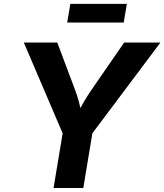

<svg xmlns="http://www.w3.org/2000/svg" viewBox="-20 -940 822 960"><path d="M247.8 0 293.2 -273.6 99 -727.5H266.3L351.5 -500.8Q364.9 -466.6 374 -433.1Q383.1 -399.5 390.9 -352.8H358.3Q381 -400 401 -433.7Q421 -467.5 444.3 -500.8L601 -727.5H782.3L441.9 -273.6L396.5 0ZM614.3 -920.5 598.6 -827.4H316L331.7 -920.5Z"/></svg>

Font: Adwaita Sans
Style: Italic
Weight: 400
Italic angle: -9.39999°
Designer: Rasmus Andersson
Foundry: rsms
Version: Version 4.001;git-9221beed3